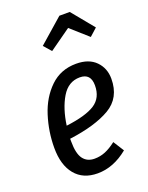

<svg xmlns="http://www.w3.org/2000/svg" viewBox="-150 -868 739 956"><g transform="rotate(-20 220.0 -389.5)"><path d="M128 -197V-183Q128 -118 149 -90Q170 -62 209 -62Q239 -62 266 -73Q293 -84 324 -108L360 -51Q283 12 199 12Q122 12 80 -39Q38 -90 38 -181Q38 -267 64 -349Q90 -431 145.5 -484.5Q201 -538 283 -538Q350 -538 386.5 -501Q423 -464 423 -408Q423 -307 344.5 -261Q266 -215 128 -197ZM134 -264Q239 -277 287 -308Q335 -339 335 -405Q335 -468 277 -468Q216 -468 181 -409.5Q146 -351 134 -264ZM158 -678 287 -791H342L438 -674L398 -638L307 -719L193 -638Z"/></g></svg>

Font: Fira Sans Compressed
Style: Italic
Weight: 400
Width: 1
Italic angle: -8°
Designer: bBox Type GmbH & Carrois Corporate GbR & Edenspiekermann AG
Foundry: bBox Type GmbH & Carrois Corporate GbR & Edenspiekermann AG
Version: Version 4.301